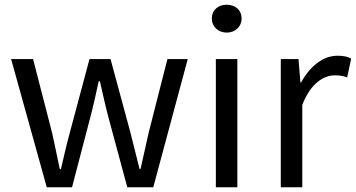

<svg xmlns="http://www.w3.org/2000/svg" viewBox="-20 -793 1507 813"><path d="M178 0H285L361 -291C375 -343 386 -394 398 -449H403C416 -394 426 -344 440 -293L519 0H629L775 -543H689L609 -229C597 -177 587 -128 575 -77H571C558 -128 546 -177 533 -229L448 -543H359L275 -229C261 -178 250 -128 238 -77H233C223 -128 212 -177 201 -229L120 -543H27Z M894 0H985V-543H894ZM940 -655C976 -655 1003 -680 1003 -714C1003 -751 976 -773 940 -773C904 -773 877 -751 877 -714C877 -680 904 -655 940 -655Z M1169 0H1260V-349C1296 -442 1352 -474 1397 -474C1419 -474 1432 -472 1450 -465L1467 -545C1450 -554 1433 -557 1409 -557C1348 -557 1293 -513 1255 -444H1252L1244 -543H1169Z"/></svg>

Font: Noto Sans CJK KR Regular
Style: Regular
Weight: 400
Designer: Ryoko NISHIZUKA (kana & ideographs); Paul D. Hunt (Latin, Greek & Cyrillic); Wenlong ZHANG (bopomofo); Sandoll Communica
Foundry: Adobe Systems Incorporated
Version: Version 1.004;PS 1.004;hotconv 1.0.82;makeotf.lib2.5.63406